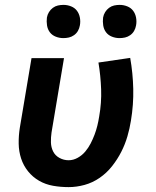

<svg xmlns="http://www.w3.org/2000/svg" viewBox="-20 -758 640 786"><path d="M261 8Q228 8 197 2.5Q166 -3 140 -18Q114 -33 95 -56.5Q76 -80 66.5 -109Q57 -138 56.5 -170Q56 -202 61 -234L109 -520H242L191 -216Q188 -196 188.5 -175.5Q189 -155 197.5 -138Q206 -121 223.5 -111.5Q241 -102 261 -102Q280 -102 298 -112Q316 -122 329 -137.5Q342 -153 351 -170.5Q360 -188 367 -206.5Q374 -225 378.5 -243.5Q383 -262 386 -281Q396 -337 394 -392.5Q392 -448 383 -502L513 -521Q524 -459 525.5 -394.5Q527 -330 516 -264Q511 -232 501.5 -199.5Q492 -167 476.5 -136.5Q461 -106 439 -78Q417 -50 388 -30Q359 -10 326 -1Q293 8 261 8ZM469 -602Q453 -602 438 -608Q423 -614 414 -626Q405 -638 402.5 -654Q400 -670 402 -686Q404 -698 410.5 -708.5Q417 -719 426.5 -726Q436 -733 447 -735.5Q458 -738 470 -738Q486 -738 501 -732Q516 -726 525 -714Q534 -702 537 -686Q540 -670 537 -654Q535 -642 529 -631.5Q523 -621 513 -614Q503 -607 492 -604.5Q481 -602 469 -602ZM239 -602Q223 -602 208 -608Q193 -614 184 -626Q175 -638 172.5 -654Q170 -670 172 -686Q174 -698 180.5 -708.5Q187 -719 196.5 -726Q206 -733 217 -735.5Q228 -738 240 -738Q256 -738 271 -732Q286 -726 295 -714Q304 -702 307 -686Q310 -670 307 -654Q305 -642 299 -631.5Q293 -621 283 -614Q273 -607 262 -604.5Q251 -602 239 -602Z"/></svg>

Font: Iosevka Aile Extrabold
Style: Italic
Weight: 800
Italic angle: -9°
Designer: Belleve Invis
Foundry: Belleve Invis
Version: Version 31.1.0; ttfautohint (v1.8.4)